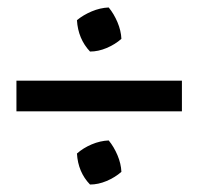

<svg xmlns="http://www.w3.org/2000/svg" viewBox="-20 -537 532 514"><path d="M221 -399Q189 -433 186 -483Q203 -497 225.5 -506.5Q248 -516 271 -517Q285 -500 294.5 -477.5Q304 -455 305 -433Q288 -418 265.5 -408.5Q243 -399 221 -399ZM24 -239V-321H467V-239ZM221 -43Q189 -76 186 -126Q203 -141 225.5 -150.5Q248 -160 271 -161Q285 -144 294.5 -121.5Q304 -99 305 -77Q288 -62 265.5 -52.5Q243 -43 221 -43Z"/></svg>

Font: Piazzolla SC SemiBold
Style: Regular
Weight: 600
Designer: Juan Pablo del Peral
Foundry: Huerta Tipografica
Version: Version 1.330